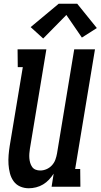

<svg xmlns="http://www.w3.org/2000/svg" viewBox="-20 -999 538 1027"><path d="M134 8Q109 8 87.5 -1.5Q66 -11 52.5 -30Q39 -49 33 -72.5Q27 -96 25.5 -120Q24 -144 26 -169Q28 -194 32 -219L102 -640H75L74 -735H228L140 -204Q138 -191 137 -178Q136 -165 137 -152.5Q138 -140 141.5 -128Q145 -116 152 -106Q159 -96 170.5 -91.5Q182 -87 195 -87Q212 -87 228.5 -94Q245 -101 257.5 -114.5Q270 -128 276 -144.5Q282 -161 285 -178L377 -735H488L382 -95H409L410 0H256L267 -70Q256 -53 242 -38Q228 -23 210.5 -12.5Q193 -2 173 3Q153 8 134 8ZM211 -793 144 -854 294 -979H393L498 -849L418 -798L335 -919Z"/></svg>

Font: Iosevka QP
Style: Bold Italic
Weight: 700
Italic angle: -9°
Designer: Belleve Invis
Foundry: Belleve Invis
Version: Version 20.0.0; ttfautohint (v1.8.4)